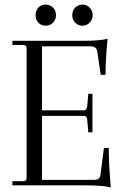

<svg xmlns="http://www.w3.org/2000/svg" viewBox="-20 -808 542 837"><path d="M211 -709Q198 -696 179 -696Q160 -696 147.5 -709Q135 -722 135 -742Q135 -762 147.5 -775Q160 -788 179 -788Q198 -788 211 -775Q224 -762 224 -742Q224 -722 211 -709ZM340 -696Q321 -696 308 -709Q295 -722 295 -742Q295 -762 308 -775Q321 -788 340 -788Q358 -788 371 -774.5Q384 -761 384 -742Q384 -723 371 -709.5Q358 -696 340 -696ZM463 9Q429 0 353 0H34V-18H81Q96 -18 96 -32V-598Q96 -612 81 -612H34V-630H339Q415 -630 449 -639Q440 -545 440 -482H419L404 -584Q400 -606 376 -606H163V-327H346Q358 -327 360 -343L365 -399H383V-231H365L360 -289Q358 -303 346 -303H163V-24H390Q416 -24 418 -46L433 -163H454Q454 -94 463 9Z"/></svg>

Font: Arapey Thin
Style: Regular
Weight: 100
Designer: Eduardo Rodriguez Tunni
Foundry: Eduardo Rodriguez Tunni
Version: Version 4.000;hotconv 1.0.109;makeotfexe 2.5.65596